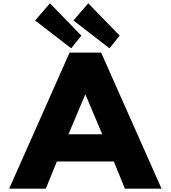

<svg xmlns="http://www.w3.org/2000/svg" viewBox="-20 -1144 1035 1164"><path d="M473.3 -928 411.7 -851 192.8 -1020 283 -1124ZM705.4 -928 643.8 -851 424.9 -1020 515.1 -1124ZM599.8 -330H395.2L496.4 -570H498.6ZM593.2 -825H401.8L35.5 0H257.7L324.8 -165H670.2L737.3 0H959.5Z"/></svg>

Font: Hussar
Style: BdWide
Weight: 700
Foundry: Cannot Into Space Fonts
Version: Version 2.00